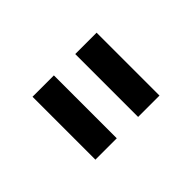

<svg xmlns="http://www.w3.org/2000/svg" viewBox="-54 -899 572 572"><g transform="rotate(-45 232.0 -612.5)"><path d="M97 -480V-745H187V-480ZM277 -480V-745H367V-480Z"/></g></svg>

Font: Plus Jakarta Display
Style: Regular
Weight: 400
Designer: Gumpita Rahayu
Foundry: Tokotype Studio
Version: Version 1.000;hotconv 1.0.109;makeotfexe 2.5.65596